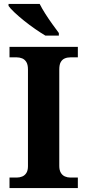

<svg xmlns="http://www.w3.org/2000/svg" viewBox="-20 -951 441 971"><path d="M28.1 0V-53H64.3Q79.2 -53 92.2 -58.3Q105.2 -63.6 113.3 -76.2Q121.4 -88.8 121.4 -110.5V-600Q121.4 -623.9 113.3 -637.1Q105.2 -650.4 92.2 -655.7Q79.2 -661 64.3 -661H28.1V-714H373.7V-661H336.3Q320.1 -661 307.2 -655.4Q294.3 -649.8 287.1 -636.8Q279.8 -623.9 279.8 -599.4V-111.7Q279.8 -90.5 287.6 -77.4Q295.4 -64.2 308.4 -58.6Q321.3 -53 336.3 -53H373.7V0ZM209.4 -771Q185.9 -785 157.7 -804.5Q129.5 -824 102 -846Q74.6 -868 53.4 -888Q32.2 -908 23.2 -921V-931H180.7Q191.7 -909 208.8 -882Q225.9 -855 244.7 -829Q263.6 -803 277.6 -784V-771Z"/></svg>

Font: Noto Serif Khmer
Style: Regular
Weight: 400
Designer: Danh Hong and the Monotype Design Team
Foundry: Monotype Imaging Inc.
Version: Version 2.003